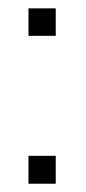

<svg xmlns="http://www.w3.org/2000/svg" viewBox="-20 -444 209 464"><path d="M114.7 -357.4H48.8V-423.8H114.7ZM114.7 0H48.8V-67.4H114.7Z"/></svg>

Font: SaysetthaMai
Style: Regular
Weight: 400
Designer: John M. Durdin
Foundry: Lao Script for Windows
Version: Version 1.101